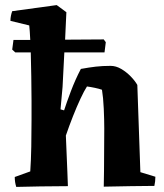

<svg xmlns="http://www.w3.org/2000/svg" viewBox="-20 -731 646 755"><path d="M44 4Q38 -14 38 -35L99 -57Q102 -99 103 -154.5Q104 -210 104 -259Q104 -289 104 -334.5Q104 -380 103 -430.5Q102 -481 101 -525H40L28 -536L33 -574Q61 -574 99 -574Q97 -614 95 -631L21 -649Q21 -659 23 -669Q25 -679 28 -687L203 -711L241 -683L236 -575Q274 -575 312.5 -575.5Q351 -576 388 -576L396 -565L391 -525H233L226 -389L218 -301L232 -297Q242 -328 259 -373Q276 -418 298 -460Q331 -466 357 -469Q383 -472 415 -472Q436 -472 456.5 -460Q477 -448 494 -430.5Q511 -413 520 -397Q523 -311 526 -225.5Q529 -140 532 -54L591 -36Q591 -27 590 -18Q589 -9 587 0Q549 0 494.5 1Q440 2 388 3L389 -59L390 -226Q390 -260 388 -304Q386 -348 381 -378Q370 -382 353.5 -385.5Q337 -389 322 -391Q311 -374 296.5 -343Q282 -312 267 -274Q252 -236 239 -198L245 -53L247 1Q194 1 139 2Q84 3 44 4Z"/></svg>

Font: Labrada
Style: Bold
Weight: 700
Designer: Mercedes Jáuregui
Foundry: Omnibus-Type Team
Version: Version 1.000; ttfautohint (v1.8.4.7-5d5b)